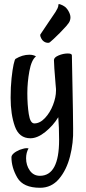

<svg xmlns="http://www.w3.org/2000/svg" viewBox="-20 -637 406 909"><path d="M34.2 107.4Q34.2 98.6 44.4 89.4Q54.7 80.1 73.2 72.3Q81.1 70.3 88.9 67.4Q97.7 64.5 106.4 64.5Q112.3 64.5 115.2 65.4Q103.5 85.9 103.5 112.3Q103.5 145.5 121.1 170.4Q138.7 195.3 168.9 195.3Q259.8 195.3 259.8 25.4Q259.8 -36.1 255.9 -82Q231.4 -42 194.3 -12.2Q157.2 17.6 124 17.6Q70.3 17.6 50.3 -39.1Q30.3 -95.7 30.3 -173.8Q30.3 -225.6 34.7 -266.6Q39.1 -307.6 44.4 -332Q49.8 -356.4 53.7 -358.4Q85.9 -377.9 119.1 -377.9Q137.7 -377.9 150.4 -370.1Q128.9 -353.5 119.1 -300.3Q109.4 -247.1 109.4 -195.3Q109.4 -141.6 116.2 -97.2Q123 -52.7 142.6 -52.7Q168.9 -52.7 192.9 -78.1Q216.8 -103.5 231 -140.1Q245.1 -176.8 245.1 -208V-215.8L243.2 -237.3Q235.4 -329.1 235.4 -352.5Q235.4 -365.2 257.3 -374.5Q279.3 -383.8 300.8 -383.8Q320.3 -383.8 320.3 -375L323.2 -224.6L325.2 -116.2L326.2 -27.3Q328.1 39.1 311.5 103.5Q294.9 168 259.3 210Q223.6 252 169.9 252Q89.8 252 62 204.1Q34.2 156.2 34.2 107.4ZM310.5 -538.1Q307.6 -529.3 293.5 -513.2Q279.3 -497.1 263.2 -481Q247.1 -464.8 233.4 -452.1Q219.7 -439.5 216.8 -437.5Q211.9 -432.6 200.2 -435.1Q188.5 -437.5 179.7 -448.2Q176.8 -452.1 174.8 -456.1Q172.9 -460 171.4 -464.4Q169.9 -468.8 170.9 -473.6Q195.3 -509.8 209.5 -531.2Q223.6 -552.7 231.4 -563.5L243.2 -581.1Q248 -588.9 252.4 -597.7Q256.8 -606.4 256.8 -617.2Q261.7 -618.2 267.1 -615.7Q272.5 -613.3 277.3 -611.3Q282.2 -607.4 288.1 -604.5Q300.8 -593.8 309.1 -574.7Q317.4 -555.7 310.5 -538.1Z"/></svg>

Font: BKP Parklife Text
Style: Regular
Weight: 400
Designer: Font Diner, Inc.; LA MECHKY PLUS GmbH
Foundry: Font Diner, Inc.; LA MECHKY PLUS GmbH
Version: Version 1.007